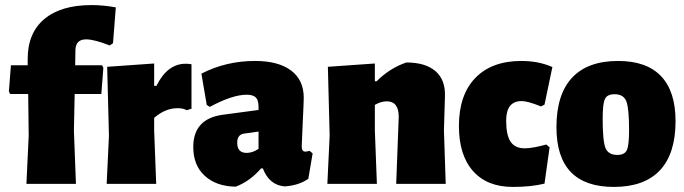

<svg xmlns="http://www.w3.org/2000/svg" viewBox="-20 -724 2694 756"><path d="M382 -467 387 -457 379 -354H274L271 -210L279 0H84L93 -190L91 -354H20L15 -364L23 -467H89V-492Q89 -594 154.5 -649Q220 -704 340 -704Q387 -704 436 -695L425 -554L412 -545Q351 -569 319 -569Q278 -569 277 -527L276 -467Z M587 -474V-386H596Q639 -473 711 -473Q724 -473 734 -471V-296L715 -290Q702 -298 679 -298Q631 -298 587 -260V-210L595 0H400L409 -190L402 -461Z M984 -484Q1076 -484 1126 -446.5Q1176 -409 1176 -339Q1176 -322 1172 -241Q1168 -160 1168 -148Q1168 -127 1182 -127Q1188 -127 1199 -130L1211 -120L1194 -20Q1157 6 1101 10Q1040 5 1015 -61H1008Q964 -10 908 11Q832 10 786.5 -31.5Q741 -73 741 -145Q741 -256 856 -272L998 -291V-303Q998 -329 987.5 -340Q977 -351 951 -351Q895 -351 806 -303L794 -311L773 -434Q870 -484 984 -484ZM998 -206 941 -198Q914 -194 914 -162Q914 -122 951 -122Q975 -122 998 -138Z M1456 -474V-404H1463Q1515 -456 1580 -478Q1655 -478 1694.5 -444Q1734 -410 1732 -346L1728 -210L1735 0H1540L1550 -264Q1550 -325 1503 -325Q1480 -325 1456 -311V-210L1464 0H1269L1278 -190L1271 -461Z M2033 -484Q2101 -484 2155 -460L2124 -312L2110 -305Q2058 -326 2034 -326Q1973 -326 1973 -249Q1973 -192 1990.5 -166Q2008 -140 2046 -140Q2077 -140 2131 -155L2144 -144L2124 -1Q2072 12 1999 12Q1898 12 1842.5 -50.5Q1787 -113 1787 -228Q1787 -350 1851.5 -417Q1916 -484 2033 -484Z M2414 -484Q2526 -484 2583 -424Q2640 -364 2640 -247Q2640 -119 2578.5 -53.5Q2517 12 2397 12Q2171 12 2171 -223Q2171 -352 2232.5 -418Q2294 -484 2414 -484ZM2400 -353Q2371 -353 2362 -334.5Q2353 -316 2353 -257Q2353 -169 2364 -141.5Q2375 -114 2411 -114Q2439 -114 2448 -132.5Q2457 -151 2457 -211Q2457 -298 2446 -325.5Q2435 -353 2400 -353Z"/></svg>

Font: Alegreya Sans SC Black
Style: Regular
Weight: 900
Designer: Juan Pablo del Peral
Foundry: Huerta Tipografica
Version: Version 2.007